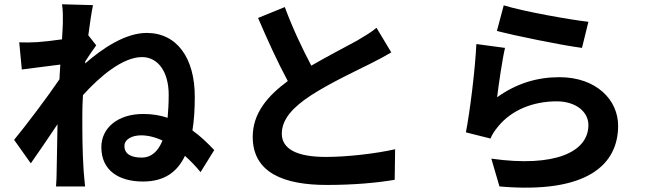

<svg xmlns="http://www.w3.org/2000/svg" viewBox="-20 -827 3040 898"><path d="M642 -90C598 -90 562 -104 562 -144C562 -176 598 -194 640 -194C673 -194 707 -185 740 -170C720 -120 689 -90 642 -90ZM379 -540C396 -566 417 -598 430 -615L393 -662C401 -724 409 -775 415 -803L270 -807C275 -777 274 -747 274 -719C274 -708 272 -680 270 -643C228 -637 185 -632 156 -630C121 -628 98 -628 70 -629L82 -502C138 -509 214 -519 262 -525L258 -456C202 -373 102 -241 46 -173L124 -63C158 -111 207 -183 249 -246C247 -162 247 -105 245 -28C245 -12 244 24 242 45H378C376 23 372 -13 371 -31C365 -124 365 -207 365 -288C365 -317 366 -349 368 -382C448 -471 555 -560 644 -560C720 -560 769 -490 769 -384C769 -346 767 -309 764 -276C729 -288 691 -294 650 -294C530 -294 454 -228 454 -139C454 -27 539 22 649 22C748 22 809 -22 845 -98C871 -75 895 -50 918 -22L982 -125C952 -157 919 -189 880 -217C888 -264 891 -318 891 -375C891 -555 808 -673 666 -673C566 -673 458 -600 378 -530Z M1741 -697C1716 -676 1687 -659 1650 -637C1603 -611 1517 -567 1436 -520C1396 -596 1350 -691 1312 -794L1187 -743C1232 -638 1280 -533 1326 -448C1231 -378 1162 -297 1162 -187C1162 -17 1311 38 1508 38C1637 38 1742 28 1826 14L1828 -129C1740 -109 1606 -93 1504 -93C1367 -93 1298 -131 1298 -202C1298 -271 1353 -328 1436 -382C1526 -440 1650 -498 1712 -529C1748 -547 1780 -564 1810 -582Z M2304 -682C2381 -662 2602 -616 2702 -603L2732 -725C2645 -735 2430 -773 2336 -802ZM2342 -603 2208 -621C2202 -498 2178 -305 2159 -208L2274 -179C2282 -199 2293 -215 2311 -237C2373 -312 2472 -353 2584 -353C2671 -353 2732 -306 2732 -242C2732 -116 2575 -43 2278 -85L2316 45C2728 81 2871 -58 2871 -239C2871 -359 2770 -466 2596 -466C2493 -466 2395 -437 2305 -372C2312 -429 2329 -548 2342 -603Z"/></svg>

Font: Source Han Sans SC Bold
Style: Regular
Weight: 700
Designer: Ryoko NISHIZUKA (kana & ideographs); Paul D. Hunt (Latin, Greek & Cyrillic); Wenlong ZHANG (bopomofo); Sandoll Communica
Foundry: Adobe Systems Incorporated
Version: Version 1.001;PS 1.001;hotconv 1.0.78;makeotf.lib2.5.61930